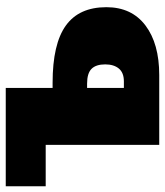

<svg xmlns="http://www.w3.org/2000/svg" viewBox="27 -601 574 668"><g transform="rotate(-90 314.0 -267.0)"><path d="M623 -184Q623 -96 559.5 -48Q496 0 387 0H144V-395H0V-534H342V-371H360Q495 -371 559 -325Q623 -279 623 -184ZM424 -188Q424 -220 408.5 -235.5Q393 -251 357 -251H342V-123H365Q395 -123 409.5 -140.5Q424 -158 424 -188Z"/></g></svg>

Font: Fira Sans Black
Style: Regular
Weight: 900
Designer: Carrois Corporate & Edenspiekermann AG
Foundry: Carrois Corporate GbR & Edenspiekermann AG
Version: Version 4.203